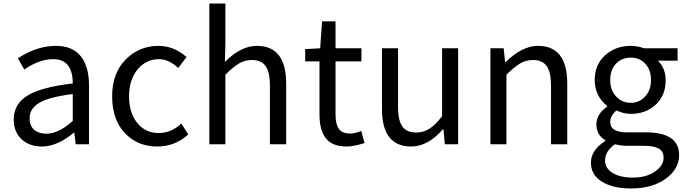

<svg xmlns="http://www.w3.org/2000/svg" viewBox="-20 -816 3875 1086"><path d="M216.8 12.7Q146.5 12.7 102.1 -28.3Q57.6 -69.3 57.6 -140.6Q57.6 -228.5 137.2 -276.4Q216.8 -324.2 391.6 -343.8Q391.6 -481.4 280.3 -481.4Q203.1 -481.4 117.2 -422.9L81.1 -486.3Q189.5 -556.6 294.9 -556.6Q390.6 -556.6 437 -497.6Q483.4 -438.5 483.4 -334V0H408.2L400.4 -65.4H397.5Q303.7 12.7 216.8 12.7ZM243.2 -59.6Q310.5 -59.6 391.6 -131.8V-284.2Q258.8 -267.6 203.1 -234.9Q147.5 -202.1 147.5 -147.5Q147.5 -103.5 173.8 -81.5Q200.2 -59.6 243.2 -59.6Z M869.1 12.7Q757.8 12.7 686 -63.5Q614.3 -139.6 614.3 -271.5Q614.3 -402.3 690.9 -479.5Q767.6 -556.6 877 -556.6Q962.9 -556.6 1035.2 -493.2L988.3 -431.6Q933.6 -481.4 879.9 -481.4Q805.7 -481.4 757.8 -422.9Q710 -364.3 710 -271.5Q710 -177.7 756.3 -120.6Q802.7 -63.5 877.9 -63.5Q947.3 -63.5 1005.9 -117.2L1044.9 -55.7Q970.7 12.7 869.1 12.7Z M1164.1 0V-795.9H1254.9V-578.1L1252 -465.8Q1342.8 -556.6 1432.6 -556.6Q1598.6 -556.6 1598.6 -343.8V0H1506.8V-332Q1506.8 -408.2 1482.4 -442.4Q1458 -476.6 1404.3 -476.6Q1365.2 -476.6 1332 -457Q1298.8 -437.5 1254.9 -393.6V0Z M1941.4 12.7Q1858.4 12.7 1822.8 -34.2Q1787.1 -81.1 1787.1 -168V-468.8H1706.1V-538.1L1791 -543L1801.8 -695.3H1877.9V-543H2024.4V-468.8H1877.9V-166Q1877.9 -113.3 1897 -86.9Q1916 -60.5 1961.9 -60.5Q1985.4 -60.5 2023.4 -75.2L2042 -6.8Q1979.5 12.7 1941.4 12.7Z M2305.7 12.7Q2140.6 12.7 2140.6 -199.2V-543H2231.4V-210Q2231.4 -134.8 2255.9 -100.6Q2280.3 -66.4 2334 -66.4Q2375 -66.4 2408.2 -87.4Q2441.4 -108.4 2480.5 -158.2V-543H2571.3V0H2496.1L2488.3 -85H2485.4Q2400.4 12.7 2305.7 12.7Z M2753.9 0V-543H2829.1L2836.9 -464.8H2839.8Q2933.6 -556.6 3022.5 -556.6Q3188.5 -556.6 3188.5 -343.8V0H3096.7V-332Q3096.7 -408.2 3072.3 -442.4Q3047.9 -476.6 2994.1 -476.6Q2955.1 -476.6 2921.9 -457Q2888.7 -437.5 2844.7 -393.6V0Z M3547.9 250Q3446.3 250 3384.3 211.4Q3322.3 172.9 3322.3 103.5Q3322.3 34.2 3403.3 -18.6V-23.4Q3353.5 -51.8 3353.5 -112.3Q3353.5 -170.9 3414.1 -212.9V-216.8Q3343.8 -273.4 3343.8 -363.3Q3343.8 -450.2 3402.8 -503.4Q3461.9 -556.6 3547.9 -556.6Q3585.9 -556.6 3623 -543H3812.5V-472.7H3701.2Q3745.1 -430.7 3745.1 -361.3Q3745.1 -276.4 3689 -224.1Q3632.8 -171.9 3547.9 -171.9Q3507.8 -171.9 3466.8 -191.4Q3431.6 -161.1 3431.6 -126Q3431.6 -67.4 3526.4 -67.4H3632.8Q3821.3 -67.4 3821.3 61.5Q3821.3 139.6 3745.6 194.8Q3669.9 250 3547.9 250ZM3547.9 -234.4Q3595.7 -234.4 3628.9 -270Q3662.1 -305.7 3662.1 -363.3Q3662.1 -420.9 3629.9 -455.6Q3597.7 -490.2 3547.9 -490.2Q3498 -490.2 3464.8 -456.1Q3431.6 -421.9 3431.6 -363.3Q3431.6 -305.7 3465.3 -270Q3499 -234.4 3547.9 -234.4ZM3560.5 188.5Q3635.7 188.5 3684.6 154.3Q3733.4 120.1 3733.4 76.2Q3733.4 40 3706.1 24.4Q3678.7 8.8 3622.1 8.8H3528.3Q3495.1 8.8 3458 0Q3402.3 40 3402.3 91.8Q3402.3 135.7 3444.8 162.1Q3487.3 188.5 3560.5 188.5Z"/></svg>

Font: irohakakuC Regular
Style: Regular
Weight: 400
Designer: [Source Han Sans]
Ryoko NISHIZUKA Ë•øÂ°öÊ∂ºÂ≠ê (kana & ideographs); Paul D. Hunt (Latin, Greek & Cyrillic); Wenlong ZHAN
Version: Version 1.001.20160904